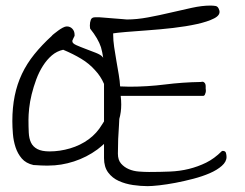

<svg xmlns="http://www.w3.org/2000/svg" viewBox="-20 -588 861 675"><path d="M296.9 -487.3Q296.9 -487.3 296.4 -491.7Q295.9 -496.1 295.9 -498Q295.9 -509.8 299.3 -518.6Q302.7 -527.3 314.5 -527.3H329.1Q333 -527.3 347.2 -525.9Q361.3 -524.4 377.9 -523.4Q394.5 -522.5 408.7 -521Q422.9 -519.5 425.8 -519.5Q460.9 -519.5 500.5 -526.9Q540 -534.2 579.1 -543.5Q618.2 -552.7 654.3 -560.5Q690.4 -568.4 719.7 -568.4Q729.5 -568.4 738.3 -566.9Q747.1 -565.4 751 -551.8Q755.9 -535.2 732.9 -523.4Q710 -511.7 672.4 -503.4Q634.8 -495.1 588.4 -489.7Q542 -484.4 499 -481.4Q456.1 -478.5 422.9 -475.6Q389.6 -472.7 377.9 -470.7V-465.8Q377.9 -446.3 381.3 -422.9Q384.8 -399.4 389.2 -374Q393.6 -348.6 397.5 -325.7Q401.4 -302.7 402.3 -284.2Q407.2 -284.2 418.9 -283.7Q430.7 -283.2 434.6 -283.2Q498 -283.2 560.1 -291Q622.1 -298.8 685.5 -299.8Q692.4 -301.8 696.3 -299.3Q700.2 -296.9 701.7 -293Q703.1 -289.1 703.1 -285.2V-276.4Q703.1 -276.4 703.6 -272Q704.1 -267.6 703.1 -263.2Q702.1 -258.8 700.2 -254.9Q698.2 -251 694.3 -251H404.3Q406.2 -235.4 406.2 -220.7Q406.2 -193.4 399.4 -169.9Q399.4 -160.2 398.4 -149.4Q394.5 -99.6 394.5 -47.9Q394.5 -25.4 405.8 -12.7Q417 0 433.1 6.8Q449.2 13.7 468.3 15.1Q487.3 16.6 503.9 16.6Q543 16.6 577.6 15.1Q612.3 13.7 644 5.9Q675.8 -2 704.6 -16.1Q733.4 -30.3 759.8 -56.6L762.7 -57.6Q772.5 -57.6 774.4 -50.3Q776.4 -43 776.4 -36.1Q776.4 -19.5 759.8 -4.9Q743.2 9.8 717.3 21Q691.4 32.2 659.7 40.5Q627.9 48.8 597.2 54.7Q566.4 60.5 540 63.5Q513.7 66.4 499 66.4Q474.6 66.4 447.8 62.5Q420.9 58.6 397.9 48.3Q375 38.1 360.4 18.6Q345.7 -1 345.7 -32.2V-82Q335 -72.3 322.3 -62.5Q285.2 -35.2 240.2 -20.5Q195.3 -5.9 150.4 -5.9H139.6Q132.8 -5.9 124 -6.3Q115.2 -6.8 107.9 -7.3Q100.6 -7.8 97.7 -7.8Q71.3 -13.7 56.6 -30.8Q42 -47.9 34.7 -70.3Q27.3 -92.8 25.4 -117.2Q23.4 -141.6 23.4 -162.1Q23.4 -210 31.7 -251Q40 -292 57.1 -328.1Q74.2 -364.3 100.6 -397Q127 -429.7 162.1 -461.9Q163.1 -463.9 169.9 -469.2Q176.8 -474.6 184.6 -480.5Q192.4 -486.3 200.7 -490.7Q209 -495.1 214.8 -495.1Q226.6 -495.1 234.4 -486.8Q242.2 -478.5 242.2 -465.8V-461.9Q241.2 -460.9 238.3 -454.1Q235.4 -447.3 234.4 -445.3V-442.4Q234.4 -435.5 248.5 -429.2Q262.7 -422.9 281.2 -416Q299.8 -409.2 316.9 -402.3Q334 -395.5 339.8 -388.7L342.8 -384.8Q339.8 -405.3 335 -421.9Q325.2 -452.1 296.9 -487.3ZM80.1 -167Q80.1 -142.6 81.1 -122.1Q82 -101.6 88.9 -86.9Q95.7 -72.3 111.3 -64Q127 -55.7 154.3 -55.7Q190.4 -55.7 226.6 -66.4Q262.7 -77.1 291.5 -98.1Q320.3 -119.1 338.9 -150.4Q341.8 -155.3 345.7 -161.1V-293Q334 -320.3 314.5 -340.8Q293.9 -364.3 265.6 -381.3Q237.3 -398.4 202.1 -413.1Q179.7 -408.2 162.1 -393.1Q144.5 -377.9 130.9 -356.4Q117.2 -335 107.4 -308.6Q97.7 -282.2 91.3 -256.3Q85 -230.5 82.5 -207Q80.1 -183.6 80.1 -167Z"/></svg>

Font: Cedarville Cursive
Style: Regular
Weight: 400
Designer: Kimberly Geswein
Foundry: Kimberly Geswein
Version: Version 1.001 2010